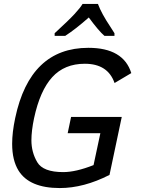

<svg xmlns="http://www.w3.org/2000/svg" viewBox="-20 -930 719 964"><path d="M280.3 14.2Q127.9 14.2 73.2 -73.2Q41 -125 41 -208Q41 -265.1 56.2 -336.9Q130.4 -689.9 423.8 -689.9Q599.6 -689.9 639.2 -563L555.2 -513.2Q521.5 -609.9 405.8 -609.9Q303.7 -609.9 242.2 -542.5Q180.7 -475.1 150.9 -335.9Q137.7 -272.9 137.7 -225.6Q137.7 -165.5 167 -115.7Q196.3 -65.9 297.4 -65.9Q360.8 -65.9 449.7 -101.1L483.9 -261.2H319.8L336.9 -342.8H591.3L529.8 -51.8Q400.4 14.2 280.3 14.2ZM554.7 -750H504.4Q476.6 -773.4 425.8 -842.3Q360.4 -784.2 307.6 -750H254.4V-763.2Q325.2 -828.1 354.2 -859.6Q383.3 -891.1 394.5 -910.2H471.7Q489.7 -861.8 534.2 -795.4L554.7 -763.2Z"/></svg>

Font: Cadman
Style: Italic
Weight: 400
Italic angle: -12°
Designer: Paul James MIller
Foundry: High-Logic / Made with FontCreator
Version: Version 2.114;March 28, 2021;FontCreator 13.0.0.2683 64-bit